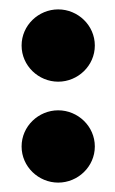

<svg xmlns="http://www.w3.org/2000/svg" viewBox="-20 -378 245 409"><path d="M26 -66C26 -23 62 11 104 11C146 11 182 -23 182 -66C182 -109 146 -143 104 -143C62 -143 26 -109 26 -66ZM26 -281C26 -238 62 -204 104 -204C146 -204 182 -238 182 -281C182 -324 146 -358 104 -358C62 -358 26 -324 26 -281Z"/></svg>

Font: Charger Sport
Style: UltExt
Weight: 1000
Designer: Jasper
Foundry: Cannot Into Space Fonts
Version: Version 1.1